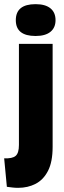

<svg xmlns="http://www.w3.org/2000/svg" viewBox="-45 -739 309 923"><path d="M42 164Q29 164 15.5 162.5Q2 161 -12 159L-25 22Q14 24 30 10.5Q46 -3 46 -42V-528H208V-33Q208 39 186 82Q164 125 126.5 144.5Q89 164 42 164ZM126 -566Q31 -566 31 -642Q31 -719 126 -719Q173 -719 197.5 -699Q222 -679 222 -642Q222 -606 197.5 -586Q173 -566 126 -566Z"/></svg>

Font: Bricolage Grotesque 48pt ExtraBold
Style: Regular
Weight: 800
Designer: Mathieu Triay
Foundry: Atelier Triay
Version: Version 1.000; ttfautohint (v1.8.4.7-5d5b);gftools[0.9.32]